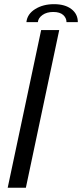

<svg xmlns="http://www.w3.org/2000/svg" viewBox="-20 -878 384 898"><path d="M16 0 172.5 -737.5H257L101 0ZM103.5 -774.5Q107.5 -812.5 144.5 -835.5Q181.5 -858.5 232.5 -858.5Q284 -858.5 314 -835.5Q344 -812.5 344 -774.5H291Q291 -794 275.5 -808Q260 -822 229 -822Q198.5 -822 178.8 -808Q159 -794 157 -774.5Z"/></svg>

Font: Epilogue
Style: Italic
Weight: 400
Italic angle: -12°
Designer: Tyler Finck
Foundry: Etcetera Type Co
Version: Version 2.112